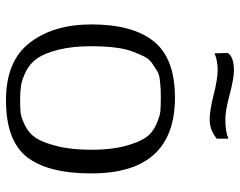

<svg xmlns="http://www.w3.org/2000/svg" viewBox="-98 -666 782 625"><g transform="rotate(90 292.5 -354.0)"><path d="M131 -261Q131 -198 142.5 -153Q154 -108 170.5 -84.5Q187 -61 213 -48Q239 -35 259 -32Q279 -29 307 -29Q332 -29 347 -30.5Q362 -32 388 -44.5Q414 -57 429 -79.5Q444 -102 456 -148.5Q468 -195 468 -261Q468 -325 456 -370Q444 -415 428.5 -437.5Q413 -460 386 -472Q359 -484 342.5 -485.5Q326 -487 298 -487Q279 -487 270 -486.5Q261 -486 242 -484Q223 -482 213.5 -476Q204 -470 188.5 -460Q173 -450 164.5 -433Q156 -416 147.5 -393Q139 -370 135 -336.5Q131 -303 131 -261ZM298 -533Q545 -533 545 -261Q545 -119 491.5 -51Q438 17 307 17Q179 17 119.5 -60.5Q60 -138 60 -261Q60 -396 115.5 -464.5Q171 -533 298 -533ZM154 -662 153 -705Q166 -725 210 -725Q236 -725 288.5 -711Q341 -697 369 -697Q409 -697 432 -707V-669Q403 -646 370 -646Q340 -646 289 -659Q238 -672 208 -672Q178 -672 154 -662Z"/></g></svg>

Font: Afta serif
Style: Regular
Weight: 400
Designer: parq.ink
Foundry: Oriol Esparraguera Font
Version: Version 1.000